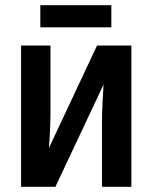

<svg xmlns="http://www.w3.org/2000/svg" viewBox="-20 -718 594 738"><path d="M174 -543V-292Q174 -260 172.5 -222Q171 -184 168 -149L353 -543H485V0H372V-250Q372 -284 374 -323Q376 -362 378 -393L193 0H61V-543ZM408 -698V-613H135V-698Z"/></svg>

Font: Noto Sans Disp Cond SemBd
Style: Regular
Weight: 600
Width: 3
Designer: Monotype Design Team
Foundry: Monotype Imaging Inc.
Version: Version 2.000;GOOG;noto-source:20170915:90ef993387c0; ttfaut